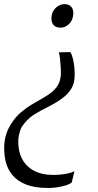

<svg xmlns="http://www.w3.org/2000/svg" viewBox="-31 -769 477 934"><path d="M312.5 -514.5Q319 -502 323.8 -483Q328.5 -464 330.8 -441.2Q333 -418.5 332 -395.5Q331 -364 316.8 -339.2Q302.5 -314.5 275 -293.2Q247.5 -272 205.5 -250.5Q164 -230.5 132 -209.8Q100 -189 75 -152Q70.5 -143.5 67 -133.2Q63.5 -123 61.2 -112.2Q59 -101.5 58 -92Q55.5 -39.5 74.5 -0.2Q93.5 39 132.5 60.5Q171.5 82 229.5 82Q257.5 82 284.8 77.5Q312 73 331 64L318 118.5Q310 126 291.5 132Q273 138 249.8 141.8Q226.5 145.5 204 145.5Q137 145.5 94.2 128Q51.5 110.5 28 81Q4.5 51.5 -3.8 15.2Q-12 -21 -10.5 -59Q-9 -91.5 0.5 -119.5Q10 -147.5 25 -169Q43.5 -199 69 -221Q94.5 -243 122.5 -260Q150.5 -277 177 -291.5Q206 -308 224.8 -324.2Q243.5 -340.5 253.5 -360.2Q263.5 -380 265 -406.5Q265.5 -424 264.2 -445.2Q263 -466.5 260.8 -485.5Q258.5 -504.5 255 -514.5L306.5 -515.5ZM325 -696.5Q322.5 -669 304.5 -651.8Q286.5 -634.5 264.5 -634.5Q238 -634.5 227.5 -649.8Q217 -665 219.5 -687Q222.5 -716 241.8 -732.5Q261 -749 283.5 -749Q304 -749 316 -735.5Q328 -722 325 -696.5Z"/></svg>

Font: Merriweather 28pt Light
Style: Italic
Weight: 300
Italic angle: -7.8°
Version: Version 2.101